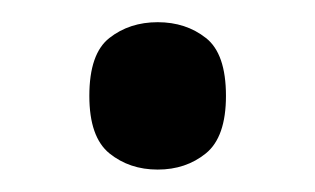

<svg xmlns="http://www.w3.org/2000/svg" viewBox="-20 -146 284 173"><path d="M122.1 6.8Q96.7 6.8 78.6 -7.8Q60.5 -22.5 60.5 -59.6Q60.5 -97.7 78.6 -111.8Q96.7 -126 122.1 -126Q147.5 -126 165.5 -111.8Q183.6 -97.7 183.6 -59.6Q183.6 -22.5 165.5 -7.8Q147.5 6.8 122.1 6.8Z"/></svg>

Font: Noto Serif Todhri
Style: Regular
Weight: 400
Designer: Mikhail Merkuryev
Version: Version 1.000; ttfautohint (v1.8.4.7-5d5b)